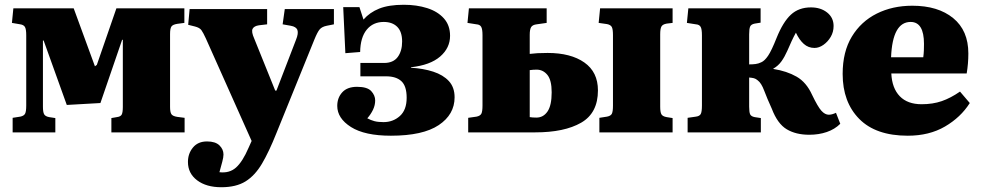

<svg xmlns="http://www.w3.org/2000/svg" viewBox="-20 -555 4112 805"><path d="M33 0V-61L65 -66Q80 -69 85 -78Q90 -87 90 -113V-407Q90 -433 84.5 -442Q79 -451 65 -453L30 -459L36 -520H289L378 -277L386 -283L468 -520H753V-459L723 -455Q704 -452 698.5 -443.5Q693 -435 693 -412V-107Q693 -85 698.5 -76.5Q704 -68 723 -65L754 -61V0H447V-60L470 -64Q486 -66 490.5 -75Q495 -84 495 -107V-388H492L401 -123L260 -115L163 -385H160V-108Q160 -85 165 -76Q170 -67 186 -64L212 -60V0Z M908 230Q845 230 806.5 201Q768 172 768 124Q768 89 789 63.5Q810 38 848 38Q883 38 900 54.5Q917 71 917 93Q917 104 912 123Q907 142 900 167Q942 172 969.5 147.5Q997 123 1022 65L1035 36L843 -394Q832 -418 824.5 -428.5Q817 -439 797 -444L769 -451L775 -517H1100V-453L1066 -449Q1045 -446 1039 -434Q1033 -422 1046 -393L1134 -175H1139L1221 -388Q1232 -415 1227 -429Q1222 -443 1199 -447L1165 -453L1174 -517H1380V-453L1350 -447Q1330 -443 1320.5 -432Q1311 -421 1298 -389L1139 3Q1108 81 1078.5 131Q1049 181 1009.5 205.5Q970 230 908 230Z M1619 14Q1509 14 1451.5 -22.5Q1394 -59 1394 -111Q1394 -145 1415 -168Q1436 -191 1477 -191Q1520 -191 1536.5 -173Q1553 -155 1553 -134Q1553 -114 1544 -95Q1535 -76 1520 -59Q1535 -51 1550 -47Q1565 -43 1588 -43Q1628 -43 1656.5 -68.5Q1685 -94 1685 -145Q1685 -194 1663 -214.5Q1641 -235 1599 -235H1491V-291H1590Q1629 -291 1647.5 -316Q1666 -341 1666 -381Q1666 -422 1645.5 -442.5Q1625 -463 1589 -463Q1544 -463 1517.5 -430.5Q1491 -398 1490 -337L1428 -332L1419 -525H1487L1504 -473Q1530 -503 1570 -519Q1610 -535 1673 -535Q1727 -535 1771 -521Q1815 -507 1841 -478Q1867 -449 1867 -405Q1867 -354 1825.5 -318Q1784 -282 1703 -273V-271Q1755 -268 1796.5 -254.5Q1838 -241 1862 -215Q1886 -189 1886 -147Q1886 -75 1819.5 -30.5Q1753 14 1619 14Z M1943 0V-61L1978 -66Q1993 -69 1998 -78Q2003 -87 2003 -113V-407Q2003 -433 1997.5 -442.5Q1992 -452 1978 -453L1940 -459L1946 -520H2272V-459L2230 -453Q2213 -451 2207 -441.5Q2201 -432 2201 -409V-329Q2216 -331 2233.5 -332Q2251 -333 2276 -333Q2373 -333 2430 -293Q2487 -253 2487 -176Q2487 -81 2416.5 -40.5Q2346 0 2224 0ZM2493 0V-61L2525 -66Q2541 -69 2545.5 -78.5Q2550 -88 2550 -112V-408Q2550 -433 2545 -442Q2540 -451 2525 -454L2490 -459L2496 -520H2800V-459L2775 -456Q2758 -453 2753 -443.5Q2748 -434 2748 -411V-108Q2748 -85 2753 -76Q2758 -67 2775 -64L2800 -60V0ZM2229 -62Q2258 -62 2275.5 -87.5Q2293 -113 2293 -168Q2293 -219 2275 -241Q2257 -263 2230 -263Q2222 -263 2215.5 -262.5Q2209 -262 2201 -261V-64Q2212 -62 2229 -62Z M3373 10Q3317 10 3278.5 -13Q3240 -36 3216 -99Q3196 -143 3184 -175Q3172 -207 3157 -218Q3149 -225 3141 -227Q3133 -229 3121 -230V-108Q3121 -85 3125 -76Q3129 -67 3144 -64L3170 -60V0H2863V-61L2898 -66Q2913 -68 2918 -77Q2923 -86 2923 -113V-407Q2923 -433 2917.5 -442.5Q2912 -452 2898 -453L2860 -459L2866 -520H3169V-460L3144 -456Q3129 -453 3125 -443.5Q3121 -434 3121 -411V-285Q3135 -285 3147.5 -286.5Q3160 -288 3172 -294Q3186 -300 3200.5 -321.5Q3215 -343 3236 -396Q3263 -463 3296 -493.5Q3329 -524 3380 -524Q3421 -524 3448 -502.5Q3475 -481 3475 -446Q3475 -421 3463 -400.5Q3451 -380 3432.5 -367Q3414 -354 3395 -354Q3369 -354 3350 -371Q3331 -388 3317 -418Q3308 -402 3299 -382.5Q3290 -363 3281 -342Q3270 -317 3256.5 -298Q3243 -279 3222 -267V-266Q3279 -257 3320 -233.5Q3361 -210 3385 -157Q3409 -107 3424 -90.5Q3439 -74 3455 -74Q3468 -74 3485 -82L3503 -36Q3480 -13 3446.5 -1.5Q3413 10 3373 10Z M3786 14Q3652 14 3582.5 -56.5Q3513 -127 3513 -245Q3513 -338 3551.5 -401.5Q3590 -465 3656 -498Q3722 -531 3805 -531Q3913 -531 3976.5 -479Q4040 -427 4040 -331Q4040 -288 4033 -247H3717Q3720 -185 3752.5 -151.5Q3785 -118 3844 -118Q3891 -118 3928.5 -131Q3966 -144 4005 -171L4046 -123Q4008 -63 3942 -24.5Q3876 14 3786 14ZM3716 -315H3851Q3853 -330 3853.5 -343.5Q3854 -357 3854 -371Q3854 -463 3798 -463Q3722 -463 3716 -315Z"/></svg>

Font: Literata 36pt ExtraBold
Style: Regular
Weight: 800
Designer: Latin by Veronika Burian and Jose Scaglione. Greek by Irene Vlachou. Cyrillic by Vera Evstafieva.
Foundry: TypeTogether
Version: Version 3.002